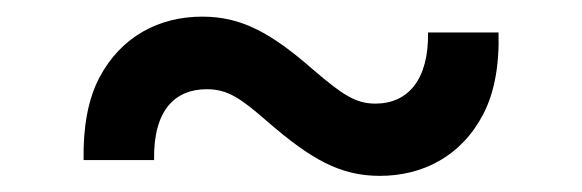

<svg xmlns="http://www.w3.org/2000/svg" viewBox="-20 -405 703 232"><path d="M166.2 -211.6C165.1 -273.1 192.5 -297.2 229.8 -297.2C255 -297.2 270.6 -286.6 304.3 -257.1C355.8 -212.7 391 -192.5 438.9 -192.5C490.4 -192.5 537.3 -215.9 563.9 -267C577.1 -292.3 583.5 -325.3 582.4 -365.8H497.2C498.2 -308.9 473 -279.8 433.6 -279.8C409.1 -279.8 392.8 -291.5 359 -320.3C307.5 -365.4 271.7 -384.9 224.4 -384.9C172.9 -384.9 126.4 -361.5 99.8 -310.7C86.6 -285.2 80.3 -252.1 81 -211.6Z"/></svg>

Font: Inter 465
Style: Regular
Weight: 400
Designer: Rasmus Andersson
Foundry: rsms
Version: Version 3.019;Glyphs 3.1.2 (3151)